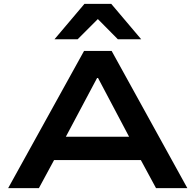

<svg xmlns="http://www.w3.org/2000/svg" viewBox="-20 -967 1006 987"><path d="M22 0 412 -705H554L943 0H782L676 -196L747 -144H216L286 -196L180 0ZM479 -566 302 -233 265 -264H698L660 -233L484 -566ZM260 -765 414 -947H552L706 -765H586L483 -869L379 -765Z"/></svg>

Font: Nunito Sans 7pt Expanded
Style: Bold
Weight: 700
Width: 7
Designer: Vernon Adams
Foundry: Vernon Adams
Version: Version 3.101;gftools[0.9.27]